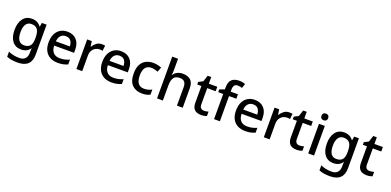

<svg xmlns="http://www.w3.org/2000/svg" viewBox="4 -1996 6676 3282"><g transform="rotate(20 3342.0 -355.5)"><path d="M269 -642Q376 -642 434 -561H439L451 -632H537V-86Q537 29 475.5 88Q414 147 288 147Q229 147 180.5 139Q132 131 91 114V21Q177 63 294 63Q360 63 396 25.5Q432 -12 432 -80V-98Q432 -111 433 -132Q434 -153 435 -164H431Q404 -122 363 -102.5Q322 -83 269 -83Q167 -83 109.5 -156.5Q52 -230 52 -361Q52 -491 109.5 -566.5Q167 -642 269 -642ZM291 -554Q228 -554 194.5 -504Q161 -454 161 -360Q161 -266 194.5 -217Q228 -168 293 -168Q367 -168 401.5 -208.5Q436 -249 436 -341V-361Q436 -464 401 -509Q366 -554 291 -554Z M915 -642Q1021 -642 1082 -576.5Q1143 -511 1143 -398V-340H781Q783 -257 824.5 -213Q866 -169 941 -169Q993 -169 1033.5 -178.5Q1074 -188 1117 -207V-119Q1076 -101 1035 -92Q994 -83 937 -83Q858 -83 798.5 -114Q739 -145 705.5 -206.5Q672 -268 672 -358Q672 -449 702.5 -512Q733 -575 787.5 -608.5Q842 -642 915 -642ZM915 -560Q858 -560 823.5 -523Q789 -486 783 -418H1037Q1036 -481 1006.5 -520.5Q977 -560 915 -560Z M1541 -642Q1555 -642 1571.5 -640.5Q1588 -639 1600 -637L1589 -538Q1563 -545 1535 -545Q1495 -545 1459.5 -525Q1424 -505 1402.5 -467.5Q1381 -430 1381 -377V-93H1275V-632H1359L1373 -536H1377Q1403 -579 1444 -610.5Q1485 -642 1541 -642Z M1892 -642Q1998 -642 2059 -576.5Q2120 -511 2120 -398V-340H1758Q1760 -257 1801.5 -213Q1843 -169 1918 -169Q1970 -169 2010.5 -178.5Q2051 -188 2094 -207V-119Q2053 -101 2012 -92Q1971 -83 1914 -83Q1835 -83 1775.5 -114Q1716 -145 1682.5 -206.5Q1649 -268 1649 -358Q1649 -449 1679.5 -512Q1710 -575 1764.5 -608.5Q1819 -642 1892 -642ZM1892 -560Q1835 -560 1800.5 -523Q1766 -486 1760 -418H2014Q2013 -481 1983.5 -520.5Q1954 -560 1892 -560Z M2469 -83Q2357 -83 2289 -149.5Q2221 -216 2221 -359Q2221 -459 2254 -521Q2287 -583 2345 -612.5Q2403 -642 2477 -642Q2522 -642 2561.5 -632.5Q2601 -623 2627 -611L2595 -525Q2567 -536 2535.5 -544Q2504 -552 2476 -552Q2330 -552 2330 -360Q2330 -268 2366 -220Q2402 -172 2472 -172Q2517 -172 2551.5 -182Q2586 -192 2615 -208V-116Q2586 -99 2552 -91Q2518 -83 2469 -83Z M2848 -650Q2848 -624 2846 -599.5Q2844 -575 2842 -559H2849Q2875 -601 2918.5 -621Q2962 -641 3013 -641Q3108 -641 3158.5 -594Q3209 -547 3209 -444V-93H3104V-429Q3104 -555 2993 -555Q2910 -555 2879 -505.5Q2848 -456 2848 -364V-93H2742V-853H2848Z M3566 -169Q3587 -169 3609 -172.5Q3631 -176 3647 -182V-102Q3629 -94 3600.5 -88.5Q3572 -83 3543 -83Q3499 -83 3462 -98Q3425 -113 3403.5 -150Q3382 -187 3382 -253V-551H3307V-599L3386 -639L3423 -753H3488V-632H3642V-551H3488V-255Q3488 -211 3509.5 -190Q3531 -169 3566 -169Z M4018 -551H3885V-93H3779V-551H3688V-601L3779 -634V-668Q3779 -771 3826.5 -814.5Q3874 -858 3959 -858Q3994 -858 4023 -852Q4052 -846 4072 -839L4045 -758Q4028 -763 4007.5 -767.5Q3987 -772 3964 -772Q3885 -772 3885 -667V-632H4018Z M4324 -642Q4430 -642 4491 -576.5Q4552 -511 4552 -398V-340H4190Q4192 -257 4233.5 -213Q4275 -169 4350 -169Q4402 -169 4442.5 -178.5Q4483 -188 4526 -207V-119Q4485 -101 4444 -92Q4403 -83 4346 -83Q4267 -83 4207.5 -114Q4148 -145 4114.5 -206.5Q4081 -268 4081 -358Q4081 -449 4111.5 -512Q4142 -575 4196.5 -608.5Q4251 -642 4324 -642ZM4324 -560Q4267 -560 4232.5 -523Q4198 -486 4192 -418H4446Q4445 -481 4415.5 -520.5Q4386 -560 4324 -560Z M4950 -642Q4964 -642 4980.5 -640.5Q4997 -639 5009 -637L4998 -538Q4972 -545 4944 -545Q4904 -545 4868.5 -525Q4833 -505 4811.5 -467.5Q4790 -430 4790 -377V-93H4684V-632H4768L4782 -536H4786Q4812 -579 4853 -610.5Q4894 -642 4950 -642Z M5303 -169Q5324 -169 5346 -172.5Q5368 -176 5384 -182V-102Q5366 -94 5337.5 -88.5Q5309 -83 5280 -83Q5236 -83 5199 -98Q5162 -113 5140.5 -150Q5119 -187 5119 -253V-551H5044V-599L5123 -639L5160 -753H5225V-632H5379V-551H5225V-255Q5225 -211 5246.5 -190Q5268 -169 5303 -169Z M5546 -837Q5570 -837 5588 -823Q5606 -809 5606 -776Q5606 -744 5588 -729.5Q5570 -715 5546 -715Q5520 -715 5502.5 -729.5Q5485 -744 5485 -776Q5485 -809 5502.5 -823Q5520 -837 5546 -837ZM5598 -632V-93H5492V-632Z M5950 -642Q6057 -642 6115 -561H6120L6132 -632H6218V-86Q6218 29 6156.5 88Q6095 147 5969 147Q5910 147 5861.5 139Q5813 131 5772 114V21Q5858 63 5975 63Q6041 63 6077 25.5Q6113 -12 6113 -80V-98Q6113 -111 6114 -132Q6115 -153 6116 -164H6112Q6085 -122 6044 -102.5Q6003 -83 5950 -83Q5848 -83 5790.5 -156.5Q5733 -230 5733 -361Q5733 -491 5790.5 -566.5Q5848 -642 5950 -642ZM5972 -554Q5909 -554 5875.5 -504Q5842 -454 5842 -360Q5842 -266 5875.5 -217Q5909 -168 5974 -168Q6048 -168 6082.5 -208.5Q6117 -249 6117 -341V-361Q6117 -464 6082 -509Q6047 -554 5972 -554Z M6578 -169Q6599 -169 6621 -172.5Q6643 -176 6659 -182V-102Q6641 -94 6612.5 -88.5Q6584 -83 6555 -83Q6511 -83 6474 -98Q6437 -113 6415.5 -150Q6394 -187 6394 -253V-551H6319V-599L6398 -639L6435 -753H6500V-632H6654V-551H6500V-255Q6500 -211 6521.5 -190Q6543 -169 6578 -169Z"/></g></svg>

Font: Noto Sans Telugu UI Medium
Style: Regular
Weight: 500
Designer: Jelle Bosma - Monotype Design Team
Foundry: Monotype Imaging Inc.
Version: Version 2.005; ttfautohint (v1.8.4.7-5d5b)